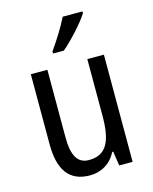

<svg xmlns="http://www.w3.org/2000/svg" viewBox="-116 -843 738 929"><g transform="rotate(-15 252.5 -378.0)"><path d="M388 -757V-766H289C267 -721 233 -666 198 -617V-606H252C295 -642 363 -716 388 -757ZM434 -537H351V-253C351 -126 321 -63 233 -63C177 -63 151 -106 151 -199V-537H68V-186C68 -62 112 10 219 10C275 10 324 -18 351 -72H356L367 0H434Z"/></g></svg>

Font: Noto Sans Arabic UI Cn
Style: Regular
Weight: 400
Width: 3
Designer: Monotype Design Team, Nadine Chahine and Nizar Qandah
Foundry: Monotype Imaging Inc.
Version: Version 2.010